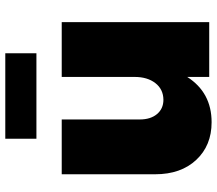

<svg xmlns="http://www.w3.org/2000/svg" viewBox="-66 -726 801 708"><g transform="rotate(-90 334.0 -371.5)"><path d="M492.2 -752V-637.2H176.8V-752ZM404.8 -543.9H606.9V0H404.8V-81.1Q347.2 8.8 237.8 8.8Q151.9 8.8 98.9 -47.9Q45.9 -104.5 45.9 -199.2V-543.9H248V-255.9Q248 -216.3 267.8 -192.6Q287.6 -168.9 320.8 -168.9Q359.4 -169.4 382.1 -198.7Q404.8 -228 404.8 -274.9Z"/></g></svg>

Font: Montserrat arm ExtraBold
Style: Regular
Weight: 800
Designer: Julieta Ulanovsky
Foundry: Julieta Ulanovsky
Version: Version 6.000;PS 006.000;hotconv 1.0.88;makeotf.lib2.5.64775